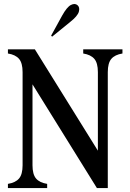

<svg xmlns="http://www.w3.org/2000/svg" viewBox="-20 -949 658 969"><path d="M20 0V-21Q58 -27 76 -48Q94 -69 94 -115V-585Q94 -631 76 -652Q58 -673 20 -679V-700H108H156L498 -150L474 -143V-585Q474 -631 456 -652Q438 -673 400 -679V-700H488H510H598V-679Q560 -673 542 -652Q524 -631 524 -585V0H469L120 -562L144 -569V-115Q144 -69 162 -48Q180 -27 218 -21V0H130H108ZM238 -769 294 -871Q318 -914 338 -924Q358 -934 371 -923Q384 -912 378 -890Q372 -868 334 -838L243 -764Z"/></svg>

Font: RL Madena Variable
Style: Regular
Weight: 400
Designer: I Kadek Wantara Putra
Foundry: Roughlines ID
Version: Version 1.000;Glyphs 3.1.2 (3151)